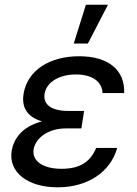

<svg xmlns="http://www.w3.org/2000/svg" viewBox="-20 -794 586 824"><path d="M340.9 -317.8H274.5C197.1 -317.8 164.8 -346.9 171.2 -391.3C179.7 -440.7 232.2 -474.4 306.1 -474.4C377.1 -474.4 418 -443.2 420.1 -394.5H512.8C516.7 -494.3 444.2 -552.6 320 -552.6C193.9 -552.6 98.7 -493.3 81.3 -392.4C73.9 -347.7 83.5 -295.8 160.2 -273.1C70 -249.6 38.4 -193.9 30.2 -147.7C14.9 -53.6 100.1 9.9 227.6 9.9C356.9 9.9 454.2 -56.1 483 -159.1H392.8C367.5 -98.7 322.8 -69.6 244 -69.6C163.4 -69.6 116.5 -103.3 124.3 -153.1C133.2 -203.5 188.6 -242.9 262.8 -242.9H329.2ZM296.5 -607.2H357.2L443.5 -773.8H348.7Z"/></svg>

Font: Margiela Sans Text
Style: Italic
Weight: 400
Italic angle: -9.39999°
Designer: Stefan Endress, Andreas Faust
Version: Version 1.100;FEAKit 1.0